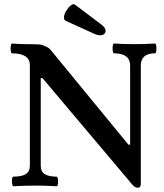

<svg xmlns="http://www.w3.org/2000/svg" viewBox="-20 -870 771 900"><path d="M625 10Q612 10 599 -6L179 -504H171V-94Q171 -66 189.5 -54Q208 -42 245 -42Q250 -42 251.5 -30.5Q253 -19 251.5 -8Q250 3 245 3Q194 0 144 0Q94 0 43 3Q39 3 37 -8Q35 -19 36.5 -30.5Q38 -42 43 -42Q82 -42 101 -54Q120 -66 120 -94V-564Q120 -620 36 -620Q32 -620 30.5 -631.5Q29 -643 30.5 -654.5Q32 -666 36 -666Q72 -663 108 -663Q126 -663 148 -662.5Q170 -662 178 -659Q186 -656 197.5 -651Q209 -646 219 -634L582 -192H590V-562Q590 -620 515 -620Q510 -620 508.5 -631.5Q507 -643 508.5 -654.5Q510 -666 515 -666Q562 -663 610 -663Q658 -663 706 -666Q711 -666 712.5 -654.5Q714 -643 712.5 -631.5Q711 -620 706 -620Q640 -620 640 -562V-6Q640 10 625 10ZM423 -711 289 -772Q278 -777 280 -791.5Q282 -806 291.5 -821Q301 -836 312.5 -845Q324 -854 332 -848L455 -755Q475 -740 475 -726Q475 -712 461 -706.5Q447 -701 423 -711Z"/></svg>

Font: Junicode
Style: Bold
Weight: 700
Designer: Peter S. Baker
Version: Version 2.100; ttfautohint (v1.8.4)